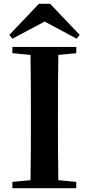

<svg xmlns="http://www.w3.org/2000/svg" viewBox="-20 -987 466 1007"><path d="M243 -967H184L29 -804L45 -784L214 -874L382 -784L398 -804ZM45 -708 140 -699C142 -597 142 -496 142 -394V-346C142 -243 142 -141 140 -42L45 -33V0H380V-33L286 -42C284 -143 284 -245 284 -347V-394C284 -497 284 -599 286 -699L380 -708V-741H45Z"/></svg>

Font: GenRyuMin2 TW B
Style: Regular
Weight: 700
Version: Version 2.100;PS 2.1;hotconv 16.6.51;makeotf.lib2.5.65220 DE